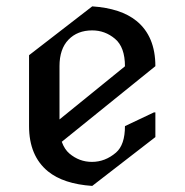

<svg xmlns="http://www.w3.org/2000/svg" viewBox="-20 -577 592 616"><path d="M275.9 19.5Q183.6 13.2 133.8 -27.3Q73.2 -77.1 73.2 -172.4V-399.9L275.9 -556.6Q368.2 -550.3 418 -509.8Q478.5 -460.4 478.5 -364.7L178.2 -122.1Q187 -97.7 202.6 -84.5Q234.4 -57.6 274.9 -57.6Q317.4 -57.6 352.1 -87.4Q380.9 -112.3 380.9 -172.4L473.6 -216.3H478.5V-137.2ZM170.9 -193.8 380.9 -364.3Q380.9 -425.8 348.9 -452.6Q316.9 -479.5 275.9 -479.5Q228.5 -479.5 199.7 -449.7Q170.9 -419.9 170.9 -364.7Z"/></svg>

Font: Nova Cut
Style: Book
Weight: 400
Version: Version 2.000